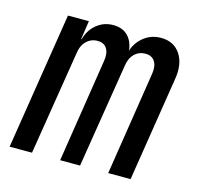

<svg xmlns="http://www.w3.org/2000/svg" viewBox="-87 -653 773 745"><g transform="rotate(15 300.0 -280.0)"><path d="M13 0 100 -550H184L173 -475H175Q185 -513 213.5 -536.5Q242 -560 280 -560Q317 -560 338.5 -538.5Q360 -517 364 -480Q376 -516 405 -538Q434 -560 472 -560Q524 -560 550 -520.5Q576 -481 565 -418L499 0H409L474 -417Q479 -448 467 -466.5Q455 -485 429 -485Q403 -485 385 -467Q367 -449 363 -417L296 0H216L281 -417Q286 -448 274.5 -466.5Q263 -485 237 -485Q211 -485 192.5 -467Q174 -449 170 -417L103 0Z"/></g></svg>

Font: JetBrains Mono NL Medium
Style: Italic
Weight: 500
Italic angle: -9°
Monospace: yes
Designer: Philipp Nurullin, Konstantin Bulenkov
Foundry: JetBrains
Version: Version 2.305; ttfautohint (v1.8.4.7-5d5b)